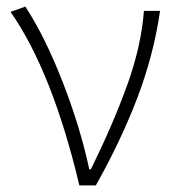

<svg xmlns="http://www.w3.org/2000/svg" viewBox="-20 -563 529 583"><path d="M12 -527 57 -543Q117 -451 170.5 -313.5Q224 -176 251 -49H256Q323 -185 366 -304Q409 -423 417 -530H466Q447 -398 398 -268.5Q349 -139 271 0H221Q139 -345 12 -527Z"/></svg>

Font: Merged Yaku Han JP ExtraLight
Style: Regular
Weight: 250
Designer: Ryoko NISHIZUKA 西塚涼子 (kana, bopomofo & ideographs); Paul D. Hunt (Latin, Greek & Cyrillic); Sandoll Communications 산돌커뮤니
Foundry: Adobe
Version: Version 2.004